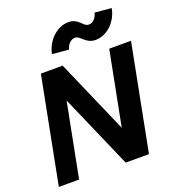

<svg xmlns="http://www.w3.org/2000/svg" viewBox="-164 -1068 1079 1193"><g transform="rotate(-20 375.5 -471.0)"><path d="M19 0H153L248 -488L461 0H615L751 -700H607L512 -212L299 -700H155ZM548 -780C623 -780 692 -846 708 -932L598 -942C592 -910 567 -884 541 -884C501 -884 494 -942 424 -942C347 -942 277 -873 261 -790L371 -780C377 -811 402 -837 429 -837C468 -837 479 -780 548 -780Z"/></g></svg>

Font: Uncut Sans
Style: Bold Italic
Weight: 700
Italic angle: -11°
Designer: Kasper Nordkvist
Foundry: UNCUT.wtf
Version: Version 1.304;Glyphs 3.2 (3246)